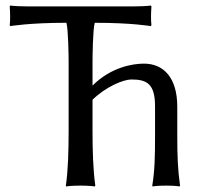

<svg xmlns="http://www.w3.org/2000/svg" viewBox="-20 -668 744 691"><path d="M227 -445V-200C227 -125 225 -54 217 0L218 3C218 3 235 0 270 0C304 0 321 3 321 3L323 0C315 -57 313 -125 313 -200V-309C361 -356 424 -382 453 -382C509 -382 538 -366 538 -285V-180C538 -106 537 -54 528 0L529 3C529 3 543 0 578 0C612 0 626 3 626 3L628 0C620 -57 618 -104 618 -180V-284C618 -387 570 -439 498 -439C459 -439 380 -427 313 -360V-445C313 -462 314 -562 321 -586C455 -586 523 -574 523 -574L525 -578C523 -593 523 -617 525 -645L523 -648C507 -646 484 -645 463 -645H77C56 -645 33 -646 17 -648L15 -645C17 -617 17 -593 15 -578L17 -574C17 -574 85 -586 219 -586C226 -562 227 -462 227 -445Z"/></svg>

Font: Libertinus Sans
Style: Regular
Weight: 400
Designer: Philipp H. Poll, Khaled Hosny
Foundry: Caleb Maclennan
Version: Version 7.050;RELEASE